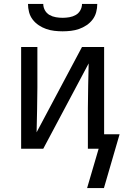

<svg xmlns="http://www.w3.org/2000/svg" viewBox="-20 -760 640 981"><path d="M300 -600Q279 -600 257.5 -602.5Q236 -605 216 -612Q196 -619 178 -631Q160 -643 147 -660Q134 -677 128.5 -698Q123 -719 123 -740H201Q201 -723 209.5 -707.5Q218 -692 233 -683.5Q248 -675 265.5 -672Q283 -669 300 -669Q317 -669 334.5 -672Q352 -675 367 -683.5Q382 -692 390.5 -707.5Q399 -723 399 -740H477Q477 -719 471.5 -698Q466 -677 453 -660Q440 -643 422 -631Q404 -619 384 -612Q364 -605 342.5 -602.5Q321 -600 300 -600ZM511 201H425L484 0H429V-208Q429 -265 430.5 -322Q432 -379 433 -436L201 0H88V-520H171V-312Q171 -255 169.5 -198Q168 -141 167 -84L399 -520H512V-74H591Z"/></svg>

Font: Iosevka Fixed Extended
Style: Regular
Weight: 400
Width: 7
Monospace: yes
Designer: Belleve Invis
Foundry: Belleve Invis
Version: Version 24.1.1; ttfautohint (v1.8.4)